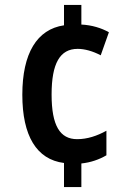

<svg xmlns="http://www.w3.org/2000/svg" viewBox="-20 -744 529 774"><path d="M308 -645V-724H238V-642C129 -626 70 -529 70 -362C70 -197 127 -101 238 -87V10H308V-85C346 -89 380 -101 409 -118V-217C371 -196 332 -183 291 -183C222 -183 188 -237 188 -363C188 -489 222 -547 293 -547C321 -547 354 -538 386 -521L419 -614C389 -631 350 -643 308 -645Z"/></svg>

Font: Noto Sans Thai Cond SemBd
Style: Regular
Weight: 600
Width: 3
Designer: Monotype Design Team
Foundry: Monotype Imaging Inc.
Version: Version 2.002